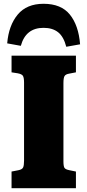

<svg xmlns="http://www.w3.org/2000/svg" viewBox="-20 -994 462 1014"><path d="M41 0V-88L77 -95Q97 -99 102 -109.5Q107 -120 107 -145V-558Q107 -584 101 -593.5Q95 -603 73 -607L41 -612V-700H381V-612L345 -605Q327 -602 321 -592.5Q315 -583 315 -555V-142Q315 -116 320.5 -107.5Q326 -99 347 -95L381 -88V0ZM210 -974Q303 -974 349 -917Q395 -860 403 -760L330 -747Q316 -801 286.5 -824Q257 -847 210 -847Q116 -847 90 -752L18 -765Q26 -860 73.5 -917Q121 -974 210 -974Z"/></svg>

Font: Literata 12pt ExtraBold
Style: Regular
Weight: 800
Designer: Latin by Veronika Burian and Jose Scaglione. Greek by Irene Vlachou. Cyrillic by Vera Evstafieva.
Foundry: TypeTogether
Version: Version 3.002